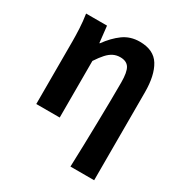

<svg xmlns="http://www.w3.org/2000/svg" viewBox="-179 -707 989 1041"><g transform="rotate(30 315.5 -186.5)"><path d="M409.3 201.1Q411.9 135.1 413.6 63Q415.2 -9 416.8 -79.8Q418.4 -150.6 419.1 -214.8Q419.9 -278.9 419.9 -330.9Q419.9 -396 403.6 -421.9Q387.3 -447.7 347.7 -447.7Q324.7 -447.7 305 -438.2Q285.3 -428.7 266.6 -408.2Q247.9 -387.7 226 -354.4V0H79.3V-392.9Q79.3 -426.4 77.2 -470.4Q75.1 -514.3 68 -559.8H199L210.4 -457.2H213.2Q251.2 -510 295 -541.8Q338.8 -573.5 397.5 -573.5Q484.9 -573.5 521.3 -514.3Q557.7 -455 557.7 -349.1V201.1Z"/></g></svg>

Font: Noto Sans SC Thin
Style: Regular
Weight: 100
Designer: Ryoko NISHIZUKA 西塚涼子 (kana, bopomofo & ideographs); Paul D. Hunt (Latin, Greek & Cyrillic); Sandoll Communications 산돌커뮤니
Foundry: Adobe
Version: Version 2.004-H2;hotconv 1.0.118;makeotfexe 2.5.65603